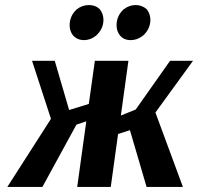

<svg xmlns="http://www.w3.org/2000/svg" viewBox="-20 -741 785 761"><path d="M459 -283 518 -307 654 -500H745L596 -295L705 0H561L495 -225L448 -210L419 0H286L322 -260L283 -247L148 0H9L182 -270L107 -500H197L254 -305L332 -329L356 -500H489ZM470 -704Q492 -721 518 -721Q543 -721 562 -704Q576 -685 576 -663Q576 -626 547 -600Q525 -582 498 -582Q471 -582 456 -600Q442 -617 442 -641Q442 -678 470 -704ZM284 -704Q306 -721 333 -721Q359 -721 376 -704Q390 -685 390 -663Q390 -626 361 -600Q339 -582 313 -582Q287 -582 270 -600Q256 -617 256 -641Q256 -678 284 -704Z"/></svg>

Font: Arsenal SC
Style: Bold Italic
Weight: 700
Italic angle: -9.10001°
Designer: Andrij Shevchenko
Foundry: Stairsfor
Version: Version 2.001; ttfautohint (v1.8.4.7-5d5b)